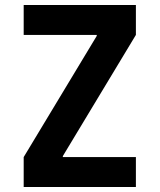

<svg xmlns="http://www.w3.org/2000/svg" viewBox="-20 -750 640 770"><path d="M75 0V-120L368 -606V-610H75V-730H525V-610L232 -124V-120H525V0Z"/></svg>

Font: M PLUS Code Latin Expanded
Style: Bold
Weight: 700
Width: 7
Designer: Coji Morishita
Foundry: UNDERFOREST DESIGN
Version: Version 1.002; ttfautohint (v1.8.3)